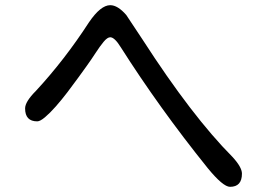

<svg xmlns="http://www.w3.org/2000/svg" viewBox="-20 -755 1040 742"><path d="M869 -33Q842 -33 783 -105Q688 -223 604 -340Q520 -457 447 -572Q423 -611 406 -611Q395 -611 380.5 -593.5Q366 -576 349.5 -550.5Q333 -525 315 -500Q302 -482 282.5 -455Q263 -428 240.5 -398.5Q218 -369 195.5 -343.5Q173 -318 154 -302Q135 -286 124 -286Q77 -286 77 -336Q77 -362 119 -404Q230 -524 324 -669Q369 -735 406 -735Q435 -735 468 -697L531 -602Q722 -306 878 -149Q915 -109 915 -84Q915 -33 869 -33Z"/></svg>

Font: Huninn
Style: Regular
Weight: 400
Designer: justfont
Foundry: justfont
Version: Version 1.003